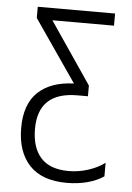

<svg xmlns="http://www.w3.org/2000/svg" viewBox="-52 -754 552 804"><g transform="rotate(5 223.5 -352.0)"><path d="M259 10Q154 10 101.5 -46.5Q49 -103 49 -203Q49 -303 102.5 -353.5Q156 -404 253 -407L74 -667V-714H399V-663H140L316 -404V-359H272Q107 -359 107 -204Q107 -125 145.5 -82.5Q184 -40 263 -40Q304 -40 344.5 -53Q385 -66 414 -88V-31Q387 -12 346.5 -1Q306 10 259 10Z"/></g></svg>

Font: Noto Sans Condensed Light
Style: Regular
Weight: 300
Width: 3
Designer: Monotype Design Team
Foundry: Monotype Imaging Inc.
Version: Version 2.013; ttfautohint (v1.8.4.7-5d5b)